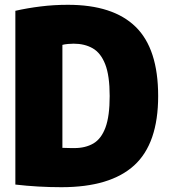

<svg xmlns="http://www.w3.org/2000/svg" viewBox="-20 -770 706 800"><path d="M236 10Q138.5 10 44 -1V-725Q95 -736.5 149.8 -743.2Q204.5 -750 263 -750Q451.5 -750 545.2 -658.2Q639 -566.5 639 -370Q639 -172 539.2 -81Q439.5 10 236 10ZM290 -153Q336 -153 369 -172.2Q402 -191.5 419.5 -238.8Q437 -286 437 -370Q437 -454.5 418.5 -502Q400 -549.5 366.2 -568.8Q332.5 -588 287 -588Q276.5 -588 262.8 -586.8Q249 -585.5 240 -583V-154Q256.5 -153.5 269.2 -153.2Q282 -153 290 -153Z"/></svg>

Font: Encode Sans Condensed Black
Style: Regular
Weight: 900
Width: 3
Designer: Multiple Designers
Foundry: Impallari Type
Version: Version 3.000; ttfautohint (v1.8.3) -l 8 -r 50 -G 200 -x 14 